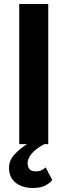

<svg xmlns="http://www.w3.org/2000/svg" viewBox="-20 -720 336 959"><path d="M208 116 241 179Q230 194 206.5 206.5Q183 219 145 219Q91 219 58 192.5Q25 166 25 119Q25 82 51 53Q77 24 115 0H76V-700H221V0H201Q163 20 140.5 45Q118 70 118 94Q118 136 158 136Q174 136 185.5 131Q197 126 208 116Z"/></svg>

Font: Von Semi
Style: Regular
Weight: 600
Version: Version 4.000; ttfautohint (v1.8.4.7-5d5b)